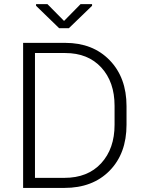

<svg xmlns="http://www.w3.org/2000/svg" viewBox="-20 -921 705 941"><path d="M93.3 0V-710.9H299.8Q435.1 -710.9 517.6 -625.7Q600.1 -540.5 600.1 -400.9V-309.6Q600.1 -168.9 517.3 -84.5Q434.6 0 295.4 0ZM151.4 -661.1V-49.3H295.4Q410.2 -49.3 475.8 -120.8Q541.5 -192.4 541.5 -309.6V-402.3Q541.5 -519.5 476.3 -590.3Q411.1 -661.1 299.8 -661.1ZM293.9 -818.4 375 -900.9H431.2V-892.6L317.4 -782.7H270L156.7 -892.6V-900.9H212.4Z"/></svg>

Font: Roboto Web
Style: Light
Weight: 300
Designer: Google
Version: Version 1.200310; 2013